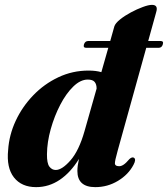

<svg xmlns="http://www.w3.org/2000/svg" viewBox="-20 -758 690 789"><path d="M325 -575.5Q329.5 -589.5 342.5 -589.5H433L450 -650Q454.5 -663 473.5 -678.2Q492.5 -693.5 517.8 -707Q543 -720.5 566.8 -729.2Q590.5 -738 604.5 -738Q631 -738 622 -708.5L589 -589.5H640Q653.5 -589.5 649 -575.5Q645 -561.5 632 -561.5H581L463.5 -138.5Q451.5 -96 452.2 -85.5Q453 -75 470 -75Q478.5 -75 488.2 -81.5Q498 -88 512 -104.5Q522.5 -114 530 -110Q541 -103.5 528.5 -80.5Q507.5 -40.5 464.8 -14.8Q422 11 371.5 11Q298 11 298 -55.5Q298 -76 304.5 -105Q270.5 -49.5 225.8 -19.2Q181 11 128.5 11Q68.5 11 37.2 -29Q6 -69 13.5 -142Q17.5 -203.5 44.5 -261.5Q71.5 -319.5 116.5 -366.2Q161.5 -413 219.8 -440.5Q278 -468 344 -468Q374 -468 396.5 -461.5L425 -561.5H334Q321 -561.5 325 -575.5ZM173 -124.5Q172.5 -87 183 -73.2Q193.5 -59.5 209 -59.5Q235 -59.5 269.8 -99.2Q304.5 -139 327 -218L377 -394Q377 -411.5 369 -421.2Q361 -431 340.5 -431Q310.5 -431 281 -402.2Q251.5 -373.5 227.5 -327.2Q203.5 -281 188.5 -227.5Q173.5 -174 173 -124.5Z"/></svg>

Font: Fraunces 72pt S000
Style: Bold Italic
Weight: 700
Italic angle: -16°
Version: Version 1.000; ttfautohint (v1.8.3)